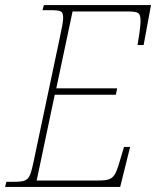

<svg xmlns="http://www.w3.org/2000/svg" viewBox="-36 -734 613 754"><path d="M-16 0H436L475 -157H451L437 -110C414 -30 407 -25 341 -25H108L179 -362H419L424 -387H185L249 -689H457C509 -689 516 -686 516 -649C516 -630 508 -578 504 -557H528L557 -714H136L131 -694H158C206 -694 212 -691 212 -662C212 -649 206 -619 198 -582L95 -95C80 -25 74 -20 13 -20H-11Z"/></svg>

Font: Noto Serif SemiCondensed Thin
Style: Italic
Weight: 100
Width: 4
Italic angle: -12°
Designer: Monotype Design Team
Foundry: Monotype Imaging Inc.
Version: Version 2.013